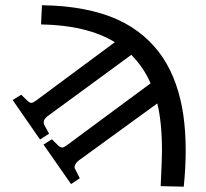

<svg xmlns="http://www.w3.org/2000/svg" viewBox="-20 -532 778 724"><path d="M672.9 171.9 585.9 169.9Q590.8 67.4 590.8 37.1Q590.8 -69.8 573.2 -142.1L276.9 73.2Q269.5 79.6 266.6 83.7Q263.7 87.9 261.7 94.5Q259.8 101.1 264.2 106.9L280.8 140.1L248 162.1L144 13.2L175.8 -6.8L193.8 11.2Q202.1 20.5 208.7 22.9Q215.3 25.4 220.9 22.7Q226.6 20 236.8 12.2L547.9 -217.8Q521 -279.3 475.1 -325.2L161.1 -95.2Q138.7 -78.6 147 -61L165 -27.8L130.9 -5.9L27.8 -154.8L60.1 -174.8L78.1 -157.2Q91.3 -143.6 98.4 -144Q105.5 -144.5 120.1 -155.8L413.1 -373Q307.6 -437 134.8 -439.9L138.2 -512.2Q224.1 -511.2 295.9 -497.3Q367.7 -483.4 423.1 -458.3Q478.5 -433.1 521.7 -396Q564.9 -358.9 594.7 -313.7Q624.5 -268.6 643.8 -212.9Q663.1 -157.2 671.6 -96.2Q680.2 -35.2 680.2 35.2Q680.2 101.6 672.9 171.9Z"/></svg>

Font: Literata Book
Style: Regular
Weight: 400
Designer: Latin by Veronika Burian and Jose Scaglione. Greek by Irene Vlachou. Cyrillic by Vera Evstafieva
Foundry: TypeTogether
Version: Version 2.003;PS 002.003;hotconv 1.0.88;makeotf.lib2.5.64775